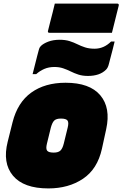

<svg xmlns="http://www.w3.org/2000/svg" viewBox="-20 -1032 683 1072"><path d="M346 -570Q481 -570 540 -500Q599 -430 573 -311L549 -201Q524 -88 443.5 -34Q363 20 250 20Q112 20 52.5 -51Q-7 -122 23 -241L50 -349Q78 -460 154.5 -515Q231 -570 346 -570ZM320 -370Q295 -370 283.5 -359.5Q272 -349 264 -320L242 -230Q235 -202 243 -191Q251 -180 280 -180Q305 -180 317 -191Q329 -202 336 -230L358 -320Q365 -348 357 -359Q349 -370 320 -370ZM508 -760Q560 -760 600 -800H620Q616 -782 609 -755.5Q602 -729 596 -706Q590 -683 588 -675Q585 -663 581 -655.5Q577 -648 572 -643Q554 -625 528.5 -616.5Q503 -608 471 -608Q441 -608 418 -615.5Q395 -623 375 -633Q355 -643 333 -650.5Q311 -658 284 -658Q252 -658 227 -647Q202 -636 182 -618H162Q167 -637 174 -665.5Q181 -694 187.5 -719Q194 -744 196 -751Q199 -762 201.5 -766.5Q204 -771 208 -775Q222 -789 249.5 -799.5Q277 -810 313 -810Q345 -810 368.5 -802.5Q392 -795 412 -785Q432 -775 455 -767.5Q478 -760 508 -760ZM286 -1012H634Q645 -1012 643 -1001Q638 -982 631 -953.5Q624 -925 617 -897Q610 -869 605 -849H256Q245 -849 248 -860Q253 -880 260 -908Q267 -936 274.5 -964.5Q282 -993 286 -1012Z"/></svg>

Font: Recursive Mn Lnr St XBk
Style: Italic
Weight: 1000
Italic angle: -15°
Monospace: yes
Version: Version 1.079;hotconv 1.0.112;makeotfexe 2.5.65598; ttfautoh